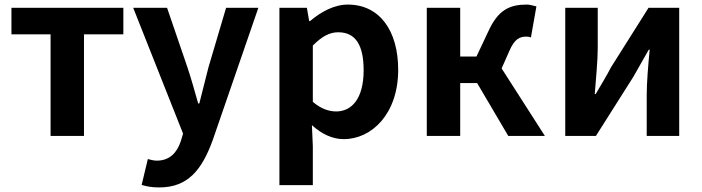

<svg xmlns="http://www.w3.org/2000/svg" viewBox="-20 -594 3066 839"><path d="M201 0H347V-444H519V-560H30V-444H201Z M676 225C800 225 862 150 910 17L1109 -560H968L891 -300C878 -248 864 -194 851 -142H846C830 -198 816 -249 799 -300L710 -560H562L780 -10L770 23C754 72 722 108 665 108C652 108 637 104 626 101L599 214C622 221 643 225 676 225Z M1201 215H1347V45L1343 -47C1386 -8 1433 14 1482 14C1605 14 1720 -97 1720 -289C1720 -461 1638 -574 1500 -574C1440 -574 1382 -542 1335 -502H1331L1321 -560H1201ZM1449 -107C1418 -107 1383 -118 1347 -149V-395C1386 -434 1419 -453 1458 -453C1535 -453 1569 -395 1569 -287C1569 -163 1517 -107 1449 -107Z M2172 -295 2206 -372C2229 -425 2252 -434 2280 -434C2289 -434 2295 -433 2300 -430L2324 -566C2306 -571 2292 -574 2282 -574C2207 -574 2156 -551 2113 -455L2062 -347H1991V-560H1845V0H1991V-231H2065L2201 0H2361Z M2450 0H2584L2748 -259C2767 -291 2796 -345 2815 -377H2819C2812 -305 2806 -233 2806 -176V0H2948V-560H2814L2650 -300C2634 -268 2601 -214 2583 -183H2579C2584 -252 2592 -327 2592 -383V-560H2450Z"/></svg>

Font: Spoqa Han Sans Neo Bold
Style: Bold
Weight: 700
Designer: [Spoqa Han Sans Neo] Dong-huui Kim  Younghwa Kang  Yujin Lee  [Noto Sans] Ryoko NISHIZUKA  (kana & ideographs); Paul D. 
Foundry: Spoqa (http://www.spoqa-han-sans.com)
Version: Version 1.000